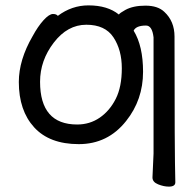

<svg xmlns="http://www.w3.org/2000/svg" viewBox="-20 -512 723 714"><path d="M267 -49Q314 -49 351 -74.5Q388 -100 410.5 -144.5Q433 -189 433 -258Q433 -326 402 -373Q371 -420 301 -420Q231 -420 180 -353.5Q129 -287 129 -208Q129 -49 267 -49ZM608 182Q589 182 568 173.5Q547 165 547 148L551 59V-373Q546 -417 523 -417Q486 -417 477 -398Q512 -341 512 -245Q512 -141 449 -62Q381 24 273 24Q164 24 107 -38.5Q50 -101 50 -207Q50 -289 101 -377Q121 -414 142 -437Q163 -460 177 -460Q190 -460 195 -453Q247 -492 309 -492Q380 -492 422 -458Q426 -464 446 -475Q475 -491 521 -491Q567 -491 591 -468Q629 -433 629 -376V-368Q629 60 632 166Q632 182 608 182Z"/></svg>

Font: ToneOZ-Pinyin-WenKai-Medium
Style: Medium
Weight: 700
Designer: Fontworks Inc.
Foundry: ToneOZ
Version: Version 0.240331